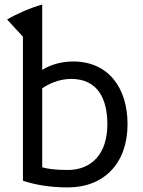

<svg xmlns="http://www.w3.org/2000/svg" viewBox="-20 -801 625 837"><path d="M164 -781V-496C188 -512 236 -533 299 -533C451 -533 536 -420 536 -259C536 -89 433 16 276 16C186 16 123 1 80 -13V-641L11 -716C49 -739 115 -768 164 -781ZM164 -416V-72C182 -66 218 -60 275 -60C380 -60 448 -131 448 -259C448 -369 407 -457 290 -457C234 -457 187 -432 164 -416Z"/></svg>

Font: Repo Regular
Style: Regular
Weight: 400
Designer: Stefan Peev
Foundry: Context Ltd
Version: Version 1.502